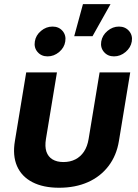

<svg xmlns="http://www.w3.org/2000/svg" viewBox="-20 -883 654 912"><path d="M260.7 8.8Q185.1 8.8 133.8 -17.8Q82.5 -44.4 60.8 -94.2Q39.1 -144 50.8 -213.4L104.5 -539.1H250.5L198.2 -222.7Q192.4 -187 200.4 -162.8Q208.5 -138.7 229.2 -126Q250 -113.3 281.2 -113.3Q313.5 -113.3 338.1 -126Q362.8 -138.7 378.9 -162.8Q395 -187 400.9 -222.7L453.1 -539.1H598.6L544.9 -213.4Q533.7 -144.5 495.6 -94.5Q457.5 -44.4 397.7 -17.8Q337.9 8.8 260.7 8.8ZM521.5 -615.2Q491.7 -615.2 473.9 -636Q456.1 -656.7 460.9 -686Q465.8 -715.3 490.5 -736.1Q515.1 -756.8 544.9 -756.8Q574.7 -756.8 592.8 -736.1Q610.8 -715.3 606 -686Q601.1 -656.7 576.4 -636Q551.8 -615.2 521.5 -615.2ZM206.1 -615.2Q176.3 -615.2 158.4 -636Q140.6 -656.7 145.5 -686Q149.9 -715.3 174.6 -736.1Q199.2 -756.8 229.5 -756.8Q259.3 -756.8 277.1 -736.1Q294.9 -715.3 290 -686Q285.6 -656.7 261 -636Q236.3 -615.2 206.1 -615.2ZM332.5 -710.9 374 -863.3H504.9L419.4 -710.9Z"/></svg>

Font: Inter 18pt
Style: Bold Italic
Weight: 700
Italic angle: -9.3988°
Designer: Rasmus Andersson
Foundry: rsms
Version: Version 4.001;git-66647c0bb